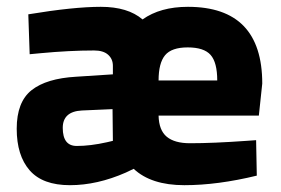

<svg xmlns="http://www.w3.org/2000/svg" viewBox="-20 -531 824 563"><path d="M537 -111Q605 -111 703 -118L731 -120L733 -16Q618 12 520.5 12Q423 12 372 -36L349 -25Q265 12 185 12Q105 12 67 -31.5Q29 -75 29 -153.5Q29 -232 72.5 -266.5Q116 -301 203 -306L311 -313V-338Q311 -358 297 -370.5Q283 -383 256 -383Q184 -383 99 -375L67 -372L63 -489Q196 -511 275.5 -511Q355 -511 398 -474Q450 -511 531 -511Q749 -511 749 -286L739 -192H445Q446 -149 469 -130Q492 -111 537 -111ZM311 -118 310 -211 220 -207Q164 -204 164 -156Q164 -103 205 -103Q245 -103 294 -114ZM445 -295H617Q617 -348 597.5 -370Q578 -392 530.5 -392Q483 -392 464 -369Q445 -346 445 -295Z"/></svg>

Font: Titillium Web
Style: Bold
Weight: 700
Version: Version 1.001;PS 57.000;hotconv 1.0.70;makeotf.lib2.5.55311